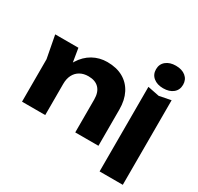

<svg xmlns="http://www.w3.org/2000/svg" viewBox="-201 -1063 1507 1465"><g transform="rotate(30 553.0 -330.0)"><path d="M29.4 -571.4H233.8L271.4 -342.8V0H67V-373.8ZM480.8 -587.8Q563.2 -587.8 621 -554.9Q678.8 -522 709.5 -461.9Q740.2 -401.8 740.2 -319.6V0H535.8V-289.6Q535.8 -354 503.3 -387.8Q470.8 -421.6 410 -421.6Q367.6 -421.6 336.3 -403.7Q305 -385.8 288.2 -352.9Q271.4 -320 271.4 -274.8L208 -307.6Q220 -399.2 258.8 -461.5Q297.6 -523.8 355 -555.8Q412.4 -587.8 480.8 -587.8ZM845.6 -580.2 947.8 -559.8 1050 -580.2V165H845.6ZM947.6 -626.6Q894.6 -626.6 861.6 -653.4Q828.6 -680.2 828.6 -725.8Q828.6 -771.4 861.6 -798.2Q894.6 -825 947.6 -825Q1002 -825 1034.5 -798.2Q1067 -771.4 1067 -725.8Q1067 -680.2 1034.5 -653.4Q1002 -626.6 947.6 -626.6Z"/></g></svg>

Font: Unbounded
Style: Regular
Weight: 400
Designer: Luke Prowse, Jean-Baptiste Morizot, Fátima Lázaro, Florian Runge
Foundry: NaN
Version: Version 1.701;gftools[0.9.28.dev5+ged2979d]